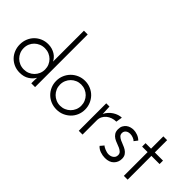

<svg xmlns="http://www.w3.org/2000/svg" viewBox="-18 -1367 1976 1976"><g transform="rotate(45 970.5 -379.0)"><path d="M40 -200Q40 -245 56 -283.5Q72 -322 99.5 -349.5Q127 -377 164.5 -393Q202 -409 246 -409Q277 -409 303 -401Q329 -393 349.5 -380Q370 -367 384.5 -350Q399 -333 407 -316V-766H462V0H407V-41Q407 -52 408 -62.5Q409 -73 409 -83Q389 -46 347 -19Q305 8 245 8Q199 8 161.5 -8.5Q124 -25 97 -53Q70 -81 55 -119Q40 -157 40 -200ZM95 -201Q95 -168 107 -140Q119 -112 140 -91Q161 -70 189.5 -58Q218 -46 251 -46Q284 -46 312.5 -58Q341 -70 362 -91Q383 -112 395 -140Q407 -168 407 -201Q407 -233 395 -261Q383 -289 362 -310Q341 -331 312.5 -343Q284 -355 251 -355Q218 -355 189.5 -343Q161 -331 140 -310.5Q119 -290 107 -262Q95 -234 95 -201Z M570 -200Q570 -243 586.5 -281.5Q603 -320 631.5 -348.5Q660 -377 698.5 -393.5Q737 -410 781 -410Q825 -410 863.5 -393.5Q902 -377 930 -348.5Q958 -320 974 -281.5Q990 -243 990 -200Q990 -157 974 -119Q958 -81 929.5 -53Q901 -25 863 -8.5Q825 8 780 8Q736 8 698 -7.5Q660 -23 631.5 -51Q603 -79 586.5 -117Q570 -155 570 -200ZM625 -200Q625 -168 637 -140Q649 -112 670 -91Q691 -70 719 -58Q747 -46 779 -46Q811 -46 839.5 -58Q868 -70 889 -91Q910 -112 922 -140Q934 -168 934 -200Q934 -232 922 -260.5Q910 -289 889 -310Q868 -331 839.5 -343Q811 -355 779 -355Q747 -355 719 -343Q691 -331 670 -310Q649 -289 637 -260.5Q625 -232 625 -200Z M1305 -340Q1275 -340 1247.5 -330.5Q1220 -321 1199 -304Q1178 -287 1165.5 -262.5Q1153 -238 1153 -208V0H1098V-400H1145L1150 -297Q1162 -323 1181 -343.5Q1200 -364 1222.5 -378.5Q1245 -393 1269.5 -401Q1294 -409 1316 -409Z M1602 -362 1572 -323Q1564 -334 1540.5 -343.5Q1517 -353 1493 -353Q1483 -353 1471.5 -350Q1460 -347 1450.5 -340.5Q1441 -334 1434.5 -323.5Q1428 -313 1428 -298Q1428 -275 1442 -261.5Q1456 -248 1477 -238Q1498 -228 1522.5 -219Q1547 -210 1568 -197Q1589 -184 1603 -163.5Q1617 -143 1617 -111Q1617 -61 1583 -26.5Q1549 8 1486 8Q1452 8 1416.5 -4Q1381 -16 1359 -42Q1363 -46 1369 -53Q1375 -60 1380 -66Q1385 -72 1388.5 -76.5Q1392 -81 1393 -81Q1396 -76 1406 -70Q1416 -64 1429 -58.5Q1442 -53 1457 -49Q1472 -45 1486 -45Q1498 -45 1511.5 -48.5Q1525 -52 1536.5 -60Q1548 -68 1555 -80Q1562 -92 1562 -109Q1562 -132 1548 -145.5Q1534 -159 1513 -169Q1492 -179 1467 -187.5Q1442 -196 1421 -209Q1400 -222 1386 -243Q1372 -264 1372 -297Q1372 -327 1383 -347.5Q1394 -368 1411 -381.5Q1428 -395 1449.5 -401Q1471 -407 1491 -407Q1517 -407 1548 -396Q1579 -385 1602 -362Z M1754 -575H1809V-396H1928V-346H1809V0H1754V-346H1674V-396H1754Z"/></g></svg>

Font: Josefin Sans
Style: Regular
Weight: 400
Designer: Santiago Orozco
Foundry: Typemade
Version: Version 1.0